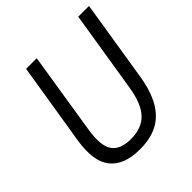

<svg xmlns="http://www.w3.org/2000/svg" viewBox="-191 -847 997 997"><g transform="rotate(-45 308.0 -348.0)"><path d="M275 9Q214 9 172 -8Q130 -25 105.5 -57Q81 -89 74.5 -136.5Q68 -184 77 -246L151 -705H229L157 -251Q141 -150 170.5 -106Q200 -62 278 -62Q359 -62 402.5 -108.5Q446 -155 462 -257L534 -705H613L541 -255Q526 -164 492 -105Q458 -46 404 -18.5Q350 9 275 9Z"/></g></svg>

Font: Nunito Sans 10pt Condensed
Style: Italic
Weight: 400
Width: 3
Italic angle: -9°
Designer: Vernon Adams
Foundry: Vernon Adams
Version: Version 3.101;gftools[0.9.27]